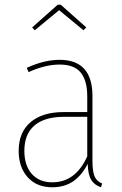

<svg xmlns="http://www.w3.org/2000/svg" viewBox="-20 -782 516 812"><path d="M412 -6 407 10Q378 0 365 -22.5Q352 -45 351 -89Q325 -39 288.5 -14.5Q252 10 201 10Q135 10 97 -32.5Q59 -75 59 -144Q59 -223 109.5 -265.5Q160 -308 248 -308H349V-374Q349 -441 321.5 -475Q294 -509 232 -509Q171 -509 101 -477L93 -495Q167 -529 232 -529Q371 -529 371 -376V-102Q371 -57 380 -36Q389 -15 412 -6ZM349 -121V-288H251Q169 -288 126 -251.5Q83 -215 83 -144Q83 -82 114.5 -46.5Q146 -11 201 -11Q300 -11 349 -121ZM127 -654 116 -666 224 -762H237L345 -666L333 -654L230 -739Z"/></svg>

Font: Fira Sans Condensed Thin
Style: Regular
Weight: 250
Width: 3
Designer: Carrois Corporate & Edenspiekermann AG
Foundry: Carrois Corporate GbR & Edenspiekermann AG
Version: Version 4.203